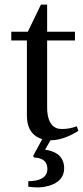

<svg xmlns="http://www.w3.org/2000/svg" viewBox="-20 -599 363 835"><path d="M103 189V213C116 215 128 216 145 216C174 216 259 205 259 133C259 73 211 57 176 52L206 0H167L124 79L128 86C145 87 186 90 186 136C186 175 149 189 103 189ZM29 -423H97V-96C97 0 168 11 201 11C249 11 294 -13 321 -30L314 -50C291 -41 271 -38 247 -38C215 -38 185 -61 185 -132V-423H306V-461H185V-579H158L101 -461H29Z"/></svg>

Font: erewhon
Style: Regular
Weight: 400
Version: Version 1.0.0